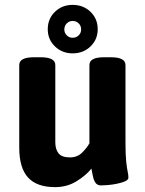

<svg xmlns="http://www.w3.org/2000/svg" viewBox="-20 -760 597 788"><path d="M278 -541Q235 -541 205.5 -569.5Q176 -598 176 -640Q176 -683 205.5 -711.5Q235 -740 278 -740Q322 -740 351.5 -711.5Q381 -683 381 -640Q381 -598 351.5 -569.5Q322 -541 278 -541ZM278 -605Q293 -605 303 -615Q313 -625 313 -639Q313 -654 303 -664Q293 -674 278 -674Q264 -674 254 -664Q244 -654 244 -639Q244 -625 254 -615Q264 -605 278 -605ZM206 8Q131 8 95 -31.5Q59 -71 59 -154V-493Q59 -525 119 -525H147Q207 -525 207 -493V-176Q207 -147 220.5 -130.5Q234 -114 267 -114Q298 -114 318 -134.5Q338 -155 347 -172V-493Q347 -525 407 -525H435Q495 -525 495 -493V-176Q495 -124 498 -96.5Q501 -69 504 -55.5Q507 -42 507 -31Q507 -22 493.5 -16Q480 -10 460.5 -6Q441 -2 422.5 -0.5Q404 1 395 1Q379 1 371.5 -10.5Q364 -22 361 -38.5Q358 -55 355 -68Q333 -40 294 -16Q255 8 206 8Z"/></svg>

Font: Asap
Style: Bold
Weight: 700
Designer: Pablo Cosgaya
Foundry: Omnibus-Type
Version: Version 3.001; ttfautohint (v1.8.3)